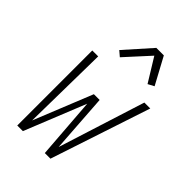

<svg xmlns="http://www.w3.org/2000/svg" viewBox="-221 -846 941 941"><g transform="rotate(45 250.0 -375.5)"><path d="M79 0V-520H120L113 -69L236 -374H276L297 -69L440 -520H481L309 0H270L246 -318L118 0ZM198 -592 171 -615 292 -751H344L419 -612L387 -595L312 -717Z"/></g></svg>

Font: Iosevka Extralight
Style: Italic
Weight: 200
Italic angle: -9°
Monospace: yes
Designer: Belleve Invis
Foundry: Belleve Invis
Version: Version 32.5.0; ttfautohint (v1.8.4)